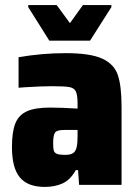

<svg xmlns="http://www.w3.org/2000/svg" viewBox="-20 -727 543 755"><path d="M27 -148Q27 -208 40 -241Q53 -274 85 -289Q117 -304 177 -304Q219 -304 285 -300V-319Q285 -353 278.5 -367Q272 -381 253 -384.5Q234 -388 185 -388Q144 -388 80 -384Q60 -382 53 -382V-502Q145 -518 238 -518Q335 -518 382 -496.5Q429 -475 443.5 -431.5Q458 -388 458 -307V0H291L287 -58H278Q257 -20 226.5 -6Q196 8 156 8Q89 8 58 -29.5Q27 -67 27 -148ZM278 -138Q285 -152 285 -191V-216H233Q205 -216 197 -206.5Q189 -197 189 -163Q189 -144 191.5 -135Q194 -126 204 -122Q214 -118 235 -118Q253 -118 263 -122.5Q273 -127 278 -138ZM174 -567 91 -699V-707H203L255 -636L306 -707H418V-699L334 -567Z"/></svg>

Font: Saira Semi Condensed ExtraBold
Style: Regular
Weight: 800
Width: 4
Designer: Hector Gatti with collaboration of the Omnibus-Type team
Foundry: Omnibus-Type
Version: Version 1.001; ttfautohint (v1.8)